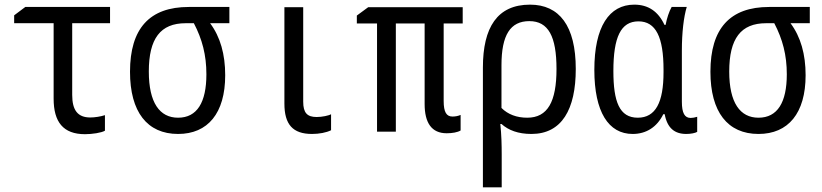

<svg xmlns="http://www.w3.org/2000/svg" viewBox="-20 -567 3540 827"><path d="M346 11C377 11 417 5 432 -4V-71C414 -65 388 -61 369 -61C315 -61 291 -92 291 -158V-467H454V-537H89L41 -501V-467H211V-142C211 -42 252 11 346 11Z M747 10C875 10 950 -79 950 -243C950 -333 929 -408 885 -467H968V-537H793C624 -537 540 -444 540 -258C540 -85 614 10 747 10ZM747 -60C668 -60 621 -124 621 -259C621 -401 671 -467 780 -467H815C851 -398 869 -330 869 -247C869 -126 829 -60 747 -60Z M1324 10C1355 10 1386 4 1406 -6V-75C1396 -69 1367 -63 1344 -63C1303 -63 1286 -81 1286 -129V-536H1205V-121C1205 -31 1241 10 1324 10Z M1904 7C1928 7 1951 3 1964 -5V-72C1953 -67 1940 -65 1929 -65C1903 -65 1891 -84 1891 -132V-466H1973V-536H1566L1517 -500V-466H1604V0H1685V-466H1809V-119C1809 -38 1839 7 1904 7Z M2060 -276V240H2141V98C2141 59 2140 13 2135 -33H2140C2170 -6 2212 10 2269 10C2400 10 2460 -96 2460 -270C2460 -456 2389 -547 2263 -547C2122 -547 2060 -449 2060 -276ZM2251 -60C2206 -60 2168 -74 2140 -102V-286C2140 -416 2178 -476 2260 -476C2342 -476 2377 -410 2377 -270C2377 -129 2339 -60 2251 -60Z M2705 10C2764 10 2810 -20 2837 -75H2843C2854 -16 2885 10 2936 10C2956 10 2975 6 2983 1V-64C2974 -61 2963 -59 2955 -59C2929 -59 2917 -80 2917 -129V-349C2917 -427 2925 -494 2938 -537H2873C2862 -518 2852 -487 2847 -460H2842C2815 -518 2772 -547 2712 -547C2604 -547 2540 -452 2540 -266C2540 -85 2601 10 2705 10ZM2727 -60C2648 -60 2622 -129 2622 -261C2622 -407 2654 -475 2730 -475C2805 -475 2838 -407 2838 -267V-256C2838 -126 2804 -60 2727 -60Z M3247 10C3375 10 3450 -79 3450 -243C3450 -333 3429 -408 3385 -467H3468V-537H3293C3124 -537 3040 -444 3040 -258C3040 -85 3114 10 3247 10ZM3247 -60C3168 -60 3121 -124 3121 -259C3121 -401 3171 -467 3280 -467H3315C3351 -398 3369 -330 3369 -247C3369 -126 3329 -60 3247 -60Z"/></svg>

Font: Noto Sans Mono ExtraCondensed
Style: Regular
Weight: 400
Width: 2
Designer: Monotype Design Team
Foundry: Monotype Imaging Inc.
Version: Version 2.014